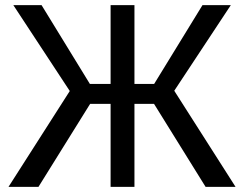

<svg xmlns="http://www.w3.org/2000/svg" viewBox="-20 -731 948 751"><path d="M412.6 0V-324.7H332.5L130.4 0H13.2L252.9 -375L32.2 -710.9H142.6L331.5 -402.8H412.6V-710.9H505.9V-402.8H583L772 -710.9H882.8L661.6 -376L901.4 0H784.2L582.5 -324.7H505.9V0Z"/></svg>

Font: Roboto21382017
Style: Regular
Weight: 400
Designer: Christian Robertson
Foundry: Google
Version: Version 2.138; 2017